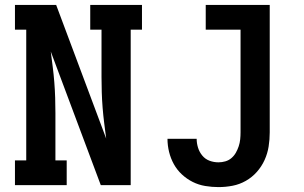

<svg xmlns="http://www.w3.org/2000/svg" viewBox="-20 -755 1240 783"><path d="M41 0V-101H87V-634H41V-735H209L413 -190Q409 -221 405 -252.5Q401 -284 398.5 -315.5Q396 -347 395 -378.5Q394 -410 394 -441V-634H348V-735H559V-634H513V0H391L187 -545Q191 -514 195 -482.5Q199 -451 201.5 -419.5Q204 -388 205 -356.5Q206 -325 206 -294V-101H252V0ZM871 8Q844 8 817 3.5Q790 -1 766 -13Q742 -25 722 -43.5Q702 -62 689 -85.5Q676 -109 669.5 -135.5Q663 -162 663 -189H782Q782 -171 787.5 -153Q793 -135 805 -120.5Q817 -106 834.5 -99.5Q852 -93 871 -93Q885 -93 899 -97Q913 -101 924 -110.5Q935 -120 942 -132.5Q949 -145 953.5 -158.5Q958 -172 959.5 -186.5Q961 -201 961 -215V-634H819V-735H1080V-215Q1080 -186 1075.5 -157.5Q1071 -129 1059 -102.5Q1047 -76 1027.5 -54Q1008 -32 982.5 -17.5Q957 -3 928.5 2.5Q900 8 871 8Z"/></svg>

Font: Iosevka Plex Etoile
Style: Bold
Weight: 700
Designer: Belleve Invis
Foundry: Belleve Invis
Version: Version 25.1.1; ttfautohint (v1.8.4)